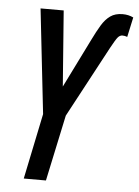

<svg xmlns="http://www.w3.org/2000/svg" viewBox="-52 -761 579 802"><g transform="rotate(5 237.5 -360.0)"><path d="M78 0 135 -275 86 -714H183L207 -397L308 -601Q326 -638 342 -664.5Q358 -691 378.5 -705.5Q399 -720 430 -720Q455 -720 475 -710L457 -627Q447 -631 437 -631Q426 -631 417.5 -621Q409 -611 390 -576L230 -277L171 0Z"/></g></svg>

Font: Noto Sans ExtraCondensed Medium
Style: Italic
Weight: 500
Width: 2
Italic angle: -12°
Designer: Monotype Design Team
Foundry: Monotype Imaging Inc.
Version: Version 2.013; ttfautohint (v1.8.4.7-5d5b)